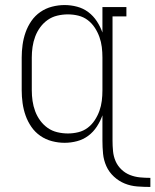

<svg xmlns="http://www.w3.org/2000/svg" viewBox="-20 -558 616 761"><path d="M576 183Q550 183 524 181Q498 179 474.5 169.5Q451 160 431.5 142Q412 124 401.5 100.5Q391 77 388.5 51.5Q386 26 386 0V-101Q378 -78 364 -56.5Q350 -35 330 -20Q310 -5 285.5 1.5Q261 8 236 8Q211 8 186 1.5Q161 -5 140 -19.5Q119 -34 104.5 -55Q90 -76 81.5 -100Q73 -124 69.5 -149.5Q66 -175 66 -200V-330Q66 -355 69.5 -380.5Q73 -406 81.5 -430Q90 -454 104.5 -475Q119 -496 140 -510.5Q161 -525 186 -531.5Q211 -538 236 -538Q261 -538 285.5 -531.5Q310 -525 330 -510Q350 -495 364 -473.5Q378 -452 386 -429V-530H481V-493H426V0Q426 20 428 41Q430 62 438 80.5Q446 99 461 113.5Q476 128 495 135.5Q514 143 534.5 145Q555 147 576 147ZM249 -29Q270 -29 290.5 -34Q311 -39 327.5 -51.5Q344 -64 355.5 -81.5Q367 -99 374 -118.5Q381 -138 383.5 -158.5Q386 -179 386 -200V-330Q386 -351 383.5 -371.5Q381 -392 374 -411.5Q367 -431 355.5 -448.5Q344 -466 327.5 -478.5Q311 -491 290.5 -496Q270 -501 249 -501Q228 -501 207 -496Q186 -491 169 -479Q152 -467 139.5 -450Q127 -433 119.5 -413Q112 -393 109 -372Q106 -351 106 -330V-200Q106 -179 109 -158Q112 -137 119.5 -117Q127 -97 139.5 -80Q152 -63 169 -51Q186 -39 207 -34Q228 -29 249 -29Z"/></svg>

Font: Iosevka Slab Extralight
Style: Regular
Weight: 200
Monospace: yes
Designer: Belleve Invis
Foundry: Belleve Invis
Version: Version 11.1.1; ttfautohint (v1.8.3)